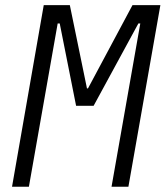

<svg xmlns="http://www.w3.org/2000/svg" viewBox="-20 -713 632 733"><path d="M25.9 0 147 -693.4H246.6L312 -375.5H315.9L485.8 -693.4H592.3L470.2 0H405.8L515.6 -623.5H508.3L337.4 -309.1H270.5L208 -623.5H200.2L90.3 0Z"/></svg>

Font: Cascadia Mono Light
Style: Italic
Weight: 300
Italic angle: -10°
Monospace: yes
Designer: Aaron Bell
Foundry: Saja Typeworks
Version: Version 2404.023; ttfautohint (v1.8.4)